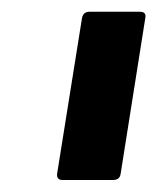

<svg xmlns="http://www.w3.org/2000/svg" viewBox="-20 -703 268 327"><path d="M86.8 -396.4Q76 -396.4 77.3 -407.2L119.6 -671.9Q121.6 -683 132.4 -683H218.3Q229.8 -683 227.4 -671.9L185.5 -407.2Q184.1 -396.4 172.3 -396.4Z"/></svg>

Font: Sofia Sans Semi Condensed
Style: Italic
Weight: 400
Italic angle: -9°
Designer: Botio Nikoltchev, Ani Petrova
Foundry: lettersoup
Version: Version 4.101